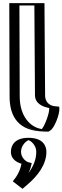

<svg xmlns="http://www.w3.org/2000/svg" viewBox="-20 -845 401 1233"><path d="M270 0C140 0 66.6 -86 66.6 -225L64.6 -825H240.6L244.6 -234C244.6 -169.4 316.9 -163.9 327.6 -163C358.1 -160.5 300.6 0 270 0ZM163 40C213 40 253 80 253 130C253 223 186 299 123 351L83 320C83 320 130 275 142 210C104 201 75 170 75 130C75 80 115 40 163 40ZM268.9 -15C147.6 -15.8 81.6 -92.7 81.6 -225.1L79.7 -810H225.7L229.6 -234C229.6 -161.5 303.7 -150.4 321.1 -148.5C323.7 -118.1 285.3 -25.4 268.9 -15ZM163 55C204.8 55 238 88.2 238 130C238 211.4 180.8 281.6 122.6 331.7L105 318.1C120.7 299.4 147.6 262 156.8 212.7L159.3 198.7L145.5 195.4C113.1 187.7 90 162.1 90 130C90 88.1 123.5 55 163 55ZM268.9 -15C285.3 -25.4 323.7 -118.1 321.1 -148.5C303.7 -150.4 229.6 -161.5 229.6 -234L225.7 -810H79.7L81.6 -225.1C81.6 -92.7 147.6 -15.8 268.9 -15ZM163 55C123.5 55 90 88.1 90 130C90 162.1 113.1 187.7 145.5 195.4L159.3 198.7L156.8 212.7C147.6 262 120.7 299.4 105 318.1L122.6 331.7C180.8 281.6 238 211.4 238 130C238 88.2 204.8 55 163 55ZM273.2 0 276.9 -2.4C302.6 -18.7 339.2 -112.7 336.1 -149.8L335 -162.1L322.7 -163.4C304.4 -165.4 244.6 -175.5 244.6 -234.1L240.6 -825H64.6L66.6 -225C66.6 -84 140.1 -0.8 273.2 0ZM163 40C115 40 75 80 75 130C75 170 104 201 142 210C134.2 252 108.2 291 93.5 308.4L83.5 320.4L123.1 351.1L132.4 343.1C191.7 292.1 253 218.6 253 130C253 80 213 40 163 40ZM248.8 -16.3C176.6 -25.8 106.6 -96.9 106.6 -225L104.7 -810H200.7L204.6 -234C204.6 -180.3 254.6 -158.6 295.9 -151.3C299.7 -125 270.8 -43.5 248.8 -16.3ZM163.4 55.3C180.3 59.9 213 89.4 213 130C213 181.5 191.7 227.7 162.2 267.3C172.1 248.1 179 227 183.6 202.1L163.4 197.3C148.1 193.7 115 168.7 115 130C115 89.9 147.1 60.2 163.4 55.3ZM303.4 -7.4C331.7 -25.5 364 -114.8 361.1 -149L360.2 -159.9L332.2 -162.9C332.2 -162.9 269.6 -165.5 269.6 -234L265.6 -825H39.6L41.6 -225C41.6 -97.1 97.1 -1.1 268.2 0L291.5 0.1ZM163 40C71.6 40 50 91.7 50 130C50 162.7 68.8 192.3 117.8 206.5C107.7 261.1 81.2 296.5 62.1 319.3L124.5 367.6L159.3 337.7C219.1 286.2 278 214.1 278 130C278 91.7 256 40 163 40Z"/></svg>

Font: Hussar Outliner
Style: Regular
Weight: 700
Foundry: Cannot Into Space Fonts
Version: Version 0.92